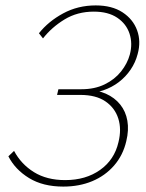

<svg xmlns="http://www.w3.org/2000/svg" viewBox="-20 -684 540 710"><path d="M214 6Q139 6 87.5 -25.5Q36 -57 11 -106L32 -126Q58 -77 105.5 -47.5Q153 -18 221 -18Q297 -18 350 -55.5Q403 -93 418 -158Q430 -206 417.5 -245.5Q405 -285 370 -309Q335 -333 277 -333H191L196 -354H281Q330 -354 367 -372Q404 -390 427.5 -419.5Q451 -449 460 -482Q471 -523 459 -559.5Q447 -596 413.5 -618.5Q380 -641 327 -641Q266 -641 218.5 -612Q171 -583 139 -542L124 -561Q159 -605 213.5 -634.5Q268 -664 334 -664Q394 -664 433 -638.5Q472 -613 487 -572Q502 -531 489 -484Q481 -453 463 -426.5Q445 -400 419.5 -380.5Q394 -361 362 -350Q330 -339 293 -339L296 -352Q339 -352 371.5 -337.5Q404 -323 424.5 -297.5Q445 -272 451 -237.5Q457 -203 447 -162Q435 -110 402 -72Q369 -34 321 -14Q273 6 214 6Z"/></svg>

Font: Ysabeau Office Thin
Style: Italic
Weight: 250
Italic angle: -12°
Designer: Christian Thalmann (Catharsis Fonts)
Version: Version 2.001;gftools[0.9.30]; featfreeze: tnum,lnum,ss02